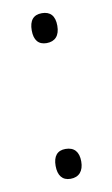

<svg xmlns="http://www.w3.org/2000/svg" viewBox="-69 -578 367 627"><g transform="rotate(-10 114.5 -264.5)"><path d="M73 -489C73 -457 87 -440 114 -440C142 -440 158 -457 158 -490C158 -523 143 -539 115 -539C87 -539 73 -522 73 -489ZM73 -40C73 -8 87 10 114 10C142 10 158 -8 158 -40C158 -72 143 -89 114 -89C87 -89 73 -72 73 -40Z"/></g></svg>

Font: Noto Sans Armenian SemiCondensed Light
Style: Regular
Weight: 300
Width: 4
Designer: Monotype Design Team
Foundry: Monotype Imaging Inc.
Version: Version 2.008